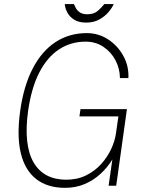

<svg xmlns="http://www.w3.org/2000/svg" viewBox="-20 -892 710 922"><path d="M292.5 10Q208 10 154 -32Q100 -74 80 -156.2Q60 -238.5 77 -360Q94 -480.5 137.5 -563.8Q181 -647 246.8 -690Q312.5 -733 397 -733Q453 -733 499.2 -702.8Q545.5 -672.5 572.5 -623.2Q599.5 -574 596.5 -517H556Q555.5 -562.5 534.5 -602.5Q513.5 -642.5 476.5 -667.2Q439.5 -692 391 -692Q320.5 -692 264 -655.2Q207.5 -618.5 169.2 -544.8Q131 -471 115 -360Q103.5 -277 110.5 -214.8Q117.5 -152.5 141.8 -111.2Q166 -70 205.5 -49.5Q245 -29 298 -29Q351.5 -29 393.8 -50Q436 -71 466 -104.5Q496 -138 513.8 -176.2Q531.5 -214.5 536.5 -249L548.5 -333H361.5L366.5 -368H589.5L538 0H501.5L519.5 -126Q496 -88 462.8 -57.2Q429.5 -26.5 386.8 -8.2Q344 10 292.5 10ZM394 -783.5Q358.5 -783.5 336.2 -797.5Q314 -811.5 303.2 -832Q292.5 -852.5 291 -872.5H335Q338 -865.5 344 -853.8Q350 -842 363 -832.8Q376 -823.5 400 -823.5Q431.5 -823.5 451 -841Q470.5 -858.5 481 -872.5H526Q519 -855.5 501.8 -834.8Q484.5 -814 457.5 -798.8Q430.5 -783.5 394 -783.5Z"/></svg>

Font: Public Sans Thin Thin
Style: Italic
Weight: 250
Italic angle: -8°
Version: Version 2.001